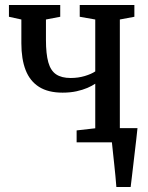

<svg xmlns="http://www.w3.org/2000/svg" viewBox="-20 -573 595 773"><path d="M448.5 180Q447 159.5 444.8 136.5Q442.5 113.5 440 89.5Q437.5 65.5 435 42.8Q432.5 20 430.5 0L384 -57H533.5Q531.5 -37 528.8 -13.2Q526 10.5 523 36.2Q520 62 517 87.5Q514 113 511.2 136.8Q508.5 160.5 506 180ZM288.5 0V-48L363.5 -56.5V-236Q351 -227.5 332 -219.2Q313 -211 288 -205.5Q263 -200 232 -200Q174 -200 137.2 -223.2Q100.5 -246.5 83.2 -290.8Q66 -335 66 -399V-494.5L16 -505.5V-553H222.5V-505.5L165 -494.5V-412.5Q165 -356 174.5 -322.2Q184 -288.5 205.8 -273.8Q227.5 -259 264.5 -259Q295 -259 321.5 -267Q348 -275 363.5 -285.5V-494.5L301 -505.5V-553H521V-505.5L462.5 -494.5V-56.5L523 -48V0Z"/></svg>

Font: Merriweather 24pt SemiCondensed
Style: Regular
Weight: 400
Width: 4
Designer: Eben Sorkin
Foundry: Eben Sorkin
Version: Version 2.100